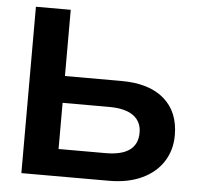

<svg xmlns="http://www.w3.org/2000/svg" viewBox="-50 -740 820 791"><g transform="rotate(5 359.5 -344.0)"><path d="M683.1 -210.4Q683.1 -148.4 652.3 -100.8Q621.6 -53.2 564.5 -26.6Q507.3 0 428.7 0H66.9V-688H210.9V-414.1H444.3Q559.1 -414.1 621.1 -360.6Q683.1 -307.1 683.1 -210.4ZM537.6 -208.5Q537.6 -253.9 503.7 -278.6Q469.7 -303.2 402.3 -303.2H210.9V-112.3H405.3Q537.6 -112.3 537.6 -208.5Z"/></g></svg>

Font: Arimo
Style: Bold
Weight: 700
Designer: Steve Matteson
Foundry: Monotype Imaging Inc.
Version: Version 1.33